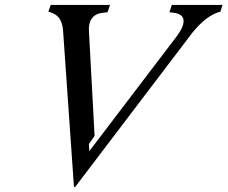

<svg xmlns="http://www.w3.org/2000/svg" viewBox="-20 -720 916 773"><path d="M337.9 -598.1 360.8 -172.9 337.9 -140.1 339.8 -111.8 687 -567.9Q710.4 -597.7 716.8 -619.6Q723.1 -641.6 713.1 -653.8Q703.1 -666 678.2 -668.9L662.1 -670.9L671.9 -700.2H876L867.2 -672.9Q813.5 -660.2 754.9 -588.9L282.2 33.2H277.8L233.9 -597.2Q231 -631.3 217 -648.7Q203.1 -666 174.8 -672.9L184.1 -700.2H422.9L413.1 -670.9L396 -668.9Q365.2 -666 350.8 -647.2Q336.4 -628.4 337.9 -598.1Z"/></svg>

Font: Redaction
Style: Italic
Weight: 400
Designer: Jeremy Mickel / Forest Young
Foundry: MCKL
Version: Version 2.001;hotconv 1.0.113;makeotfexe 2.5.65598 DEVELOPME